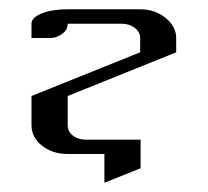

<svg xmlns="http://www.w3.org/2000/svg" viewBox="-20 -332 448 414"><path d="M47.9 -62V-125L282.2 -219.2V-250Q282.2 -263.2 270.5 -272Q258.8 -280.8 243.2 -280.8H126Q126 -267.1 113.8 -258.8Q102.1 -250 86.9 -250H47.9V-280.8Q47.9 -294.4 70.3 -303.2Q92.8 -312 126 -312H282.2Q314 -312 336.9 -293.5Q359.9 -274.9 359.9 -250V-219.2L126 -125V-62Q126 -48.3 137.2 -39.6Q148.4 -30.8 165 -30.8H283.2V30.8L205.1 62V0H126Q92.8 0 70.3 -18.1Q47.9 -36.1 47.9 -62Z"/></svg>

Font: Hhenum
Style: Regular
Weight: 400
Designer: T. Christopher White
Version: Version 1.0